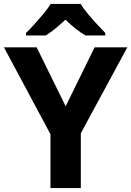

<svg xmlns="http://www.w3.org/2000/svg" viewBox="-20 -954 666 974"><path d="M313 -415 460 -714H626L390 -278V0H236V-273L0 -714H166ZM389 -934Q403 -911 426 -883.5Q449 -856 472.5 -830.5Q496 -805 514 -787V-774H414Q388 -789 363 -809Q338 -829 312 -854Q285 -829 262 -810Q239 -791 212 -774H112V-787Q131 -805 154.5 -831Q178 -857 200.5 -884Q223 -911 237 -934Z"/></svg>

Font: Noto Sans Thai Looped
Style: Bold
Weight: 700
Designer: Sasikarn Vongin, Ben Mitchell
Foundry: The Fontpad Ltd
Version: Version 1.001; ttfautohint (v1.8.4.7-5d5b)